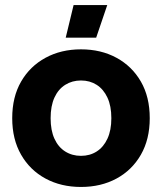

<svg xmlns="http://www.w3.org/2000/svg" viewBox="-20 -730 643 762"><path d="M301.4 12Q222.4 12 160.7 -21.3Q99 -54.6 63.8 -115.9Q28.5 -177.2 28.5 -260.9Q28.5 -345.4 63.8 -406.3Q99 -467.3 160.7 -500.7Q222.4 -534.2 301.4 -534.2Q380.7 -534.2 442.3 -500.7Q503.9 -467.3 539.1 -406.3Q574.3 -345.4 574.3 -260.9Q574.3 -177.2 539.1 -115.9Q503.9 -54.6 442.3 -21.3Q380.7 12 301.4 12ZM301.4 -111.5Q336.6 -111.5 363.7 -128.8Q390.8 -146.1 406.3 -179.4Q421.9 -212.6 421.9 -260.9Q421.9 -309.6 406.3 -342.8Q390.8 -376 363.7 -393.3Q336.6 -410.6 301.4 -410.6Q266.3 -410.6 238.8 -393.3Q211.3 -376 196.1 -342.8Q180.9 -309.6 180.9 -260.9Q180.9 -212.6 196.1 -179.4Q211.3 -146.1 238.8 -128.8Q266.3 -111.5 301.4 -111.5ZM240.8 -580.5 272.1 -710H405.7L361.7 -580.5Z"/></svg>

Font: TikTok Sans Light
Style: Regular
Weight: 300
Version: Version 4.000